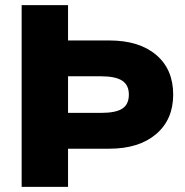

<svg xmlns="http://www.w3.org/2000/svg" viewBox="-20 -725 719 745"><path d="M652 -358Q652 -261 585.5 -204.5Q519 -148 404 -148H244V0H64V-705H244V-568H404Q520 -568 586 -512Q652 -456 652 -358ZM480 -358Q480 -395 454 -412Q428 -429 372 -429H244V-287H372Q429 -287 454.5 -303.5Q480 -320 480 -358Z"/></svg>

Font: wassup Sans
Style: Black
Weight: 900
Version: Version 2.001